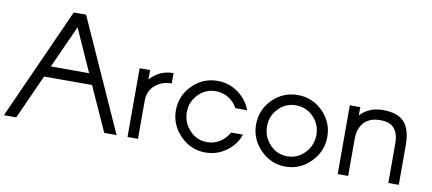

<svg xmlns="http://www.w3.org/2000/svg" viewBox="-66 -956 2720 1210"><g transform="rotate(10 1293.5 -351.5)"><path d="M0 0 321 -714H400L721 0H642L514 -284H207L79 0ZM483 -354 361 -626 238 -354Z M858 -440V-380Q917 -447 1007 -447V-381Q945 -381 901.5 -344Q858 -307 858 -243V0H791V-440Z M1504 -297H1429Q1408 -335 1371.5 -358Q1335 -381 1290 -381Q1224 -381 1178 -333.5Q1132 -286 1132 -219Q1132 -153 1178 -104Q1224 -55 1290 -55Q1334 -55 1371 -78.5Q1408 -102 1429 -141H1505Q1482 -74 1423 -31.5Q1364 11 1290 11Q1197 11 1129.5 -57.5Q1062 -126 1062 -219Q1062 -313 1129 -380Q1196 -447 1290 -447Q1362 -447 1421 -405Q1480 -363 1504 -297Z M1575 -219Q1575 -313 1642 -380Q1709 -447 1803 -447Q1897 -447 1964 -380Q2031 -313 2031 -219Q2031 -126 1963.5 -57.5Q1896 11 1803 11Q1710 11 1642.5 -57.5Q1575 -126 1575 -219ZM1645 -219Q1645 -153 1691 -104Q1737 -55 1803 -55Q1869 -55 1915 -104Q1961 -153 1961 -219Q1961 -286 1915 -333.5Q1869 -381 1803 -381Q1737 -381 1691 -333.5Q1645 -286 1645 -219Z M2136 0V-440H2203V-387Q2258 -447 2347 -447Q2442 -447 2484.5 -401Q2527 -355 2527 -251V0H2460V-251Q2460 -381 2347 -381Q2279 -383 2241 -345Q2203 -307 2203 -234V0Z"/></g></svg>

Font: Arcon
Style: Regular
Weight: 400
Designer: M. Zarth
Foundry: martin zarth - visuelle & digitale kommunikation
Version: Version 1.131;PS 001.131;hotconv 1.0.70;makeotf.lib2.5.58329